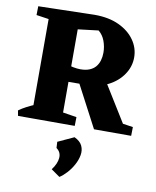

<svg xmlns="http://www.w3.org/2000/svg" viewBox="-103 -748 925 1140"><g transform="rotate(10 359.5 -178.0)"><path d="M261.2 -250.8 252.2 -356.5Q277.5 -346.5 302 -341.6Q326.5 -336.8 346.2 -336.8Q377.8 -336.8 400.2 -345.8Q422.8 -354.8 436.9 -371.2Q451 -387.8 457.6 -409.9Q464.2 -432 464.2 -457.5Q464.2 -493.2 451.8 -527.2Q439.2 -561.2 413.2 -582.5L280 -566.5L35.2 -662L374.2 -670Q460.2 -670 521.4 -641.2Q582.5 -612.5 615.6 -565.1Q648.8 -517.8 648.8 -461.2Q648.8 -405.2 616.2 -357.5Q583.8 -309.8 526.9 -280.9Q470 -252 395.2 -251.8ZM30 0 24 -32Q45.5 -47.5 70.6 -60.5Q95.8 -73.5 123 -85L124 0ZM231.8 0 234.8 -75 372.8 -53 371.8 0ZM109 0V-662H289.8V0ZM572 0 575 -73.5 713 -53 712 0ZM155.8 -590.8 34.2 -608.8 35.2 -662H156.8ZM488 0 335 -290.8 504.5 -299.8 690 0ZM334.5 314.2 282 277.2Q311 239.2 314 204.1Q317 169 288 148L286 111L382.5 66.5Q418 83 429.9 109.1Q441.8 135.2 436.5 165Q431.2 194.8 415.1 224.2Q399 253.8 377.1 277.6Q355.2 301.5 334.5 314.2Z"/></g></svg>

Font: Eczar
Style: Regular
Weight: 400
Designer: Vaibhav Singh
Foundry: Rosetta Type Foundry
Version: Version 2.000